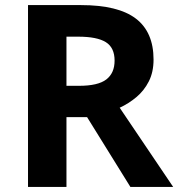

<svg xmlns="http://www.w3.org/2000/svg" viewBox="-20 -734 700 754"><path d="M298 -714Q444 -714 513.5 -661Q583 -608 583 -500Q583 -451 564.5 -414.5Q546 -378 515.5 -352.5Q485 -327 450 -311L660 0H492L322 -274H241V0H90V-714ZM287 -590H241V-397H290Q365 -397 397.5 -422Q430 -447 430 -496Q430 -547 395.5 -568.5Q361 -590 287 -590Z"/></svg>

Font: Noto Sans New Tai Lue
Style: Bold
Weight: 700
Version: Version 2.003